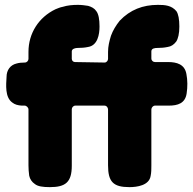

<svg xmlns="http://www.w3.org/2000/svg" viewBox="-20 -770 795 789"><path d="M747 -386C751 -413 751 -440 746 -466C739 -506 706 -515 671 -515H617C609 -515 602 -521 602 -530V-559C602 -572 618 -573 628 -573C641 -573 655 -574 669 -577C683 -579 694 -586 704 -599C712 -611 717 -632 717 -661C717 -691 713 -712 705 -724C685 -748 658 -750 629 -750C567 -750 515 -730 472 -685C456 -665 444 -645 436 -623C429 -600 424 -579 424 -557V-528C424 -521 418 -513 410 -513L288 -515C281 -515 275 -521 275 -528V-559C275 -570 291 -573 299 -573C314 -573 328 -574 342 -577C381 -583 389 -628 389 -661C389 -691 385 -712 376 -724C368 -736 356 -742 342 -746C329 -748 315 -750 300 -750C278 -750 257 -748 238 -742C227 -740 218 -736 208 -732C139 -699 97 -633 97 -557V-528C97 -521 91 -513 82 -513C70 -513 58 -512 48 -509C22 -503 7 -481 7 -455C5 -421 0 -371 30 -349C41 -340 54 -337 69 -336H81C89 -336 97 -328 97 -320V-91C97 -77 98 -62 100 -48C103 -34 111 -22 123 -14C135 -4 156 -1 185 -1C249 -1 275 -21 275 -89V-321C275 -328 281 -336 290 -336H409C418 -336 424 -328 424 -320V-91C424 -23 445 -1 512 -1C543 -1 593 -8 599 -47C602 -61 602 -75 602 -89V-320C602 -328 609 -336 617 -336H674C710 -336 741 -345 747 -386Z"/></svg>

Font: Periwinkle
Style: Bold
Weight: 700
Version: Version 2.001